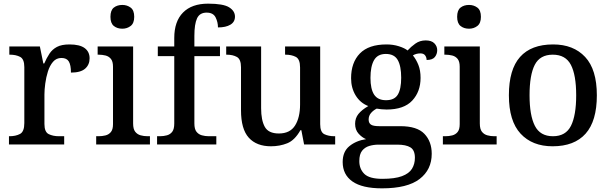

<svg xmlns="http://www.w3.org/2000/svg" viewBox="-20 -790 3337 1050"><path d="M29 0V-45H32Q66 -45 89.5 -57.5Q113 -70 113 -117V-423Q113 -467 90 -479Q67 -491 34 -491H31V-536H198L217 -443H222Q235 -473 250.5 -496.5Q266 -520 291.5 -533.5Q317 -547 360 -547Q416 -547 443 -527Q470 -507 470 -471Q470 -436 445.5 -414.5Q421 -393 368 -393Q368 -434 356.5 -453.5Q345 -473 316 -473Q288 -473 270 -452Q252 -431 242 -399Q232 -367 227.5 -333Q223 -299 223 -273V-112Q223 -68 246.5 -56.5Q270 -45 302 -45H331V0Z M649 -633Q621 -633 602.5 -648Q584 -663 584 -698Q584 -734 602.5 -748.5Q621 -763 649 -763Q675 -763 694.5 -748.5Q714 -734 714 -698Q714 -663 694.5 -648Q675 -633 649 -633ZM506 0V-45H519Q539 -45 557 -49.5Q575 -54 586.5 -68Q598 -82 598 -111V-425Q598 -454 586.5 -468Q575 -482 557 -486.5Q539 -491 519 -491H514V-536H708V-115Q708 -84 719.5 -69.5Q731 -55 749 -50Q767 -45 787 -45H800V0Z M839 0V-45H854Q875 -45 893 -50Q911 -55 922 -69.5Q933 -84 933 -115V-483H843V-536H933V-582Q933 -673 981 -721.5Q1029 -770 1118 -770Q1201 -770 1233 -750Q1265 -730 1265 -699Q1265 -670 1240 -655Q1215 -640 1172 -640Q1172 -669 1159 -695Q1146 -721 1110 -721Q1072 -721 1057.5 -689.5Q1043 -658 1043 -594V-536H1183V-483H1043V-115Q1043 -84 1054.5 -69.5Q1066 -55 1084 -50Q1102 -45 1122 -45H1163V0Z M1462 10Q1383 10 1340.5 -37Q1298 -84 1298 -187V-422Q1298 -466 1275.5 -478.5Q1253 -491 1220 -491H1217V-536H1408V-198Q1408 -133 1428 -96.5Q1448 -60 1505 -60Q1566 -60 1593.5 -103.5Q1621 -147 1621 -219V-421Q1621 -467 1597.5 -479Q1574 -491 1542 -491H1539V-536H1731V-111Q1731 -67 1754 -56Q1777 -45 1809 -45H1813V0H1643L1628 -78H1623Q1592 -23 1551 -6.5Q1510 10 1462 10Z M2069 240Q1961 240 1907.5 202.5Q1854 165 1854 96Q1854 39 1891 9Q1928 -21 1982 -29Q1960 -38 1941 -59Q1922 -80 1922 -113Q1922 -144 1940 -166.5Q1958 -189 1994 -210Q1950 -227 1925 -268Q1900 -309 1900 -362Q1900 -448 1948 -497.5Q1996 -547 2094 -547Q2130 -547 2161.5 -537Q2193 -527 2209 -514Q2227 -534 2251.5 -551.5Q2276 -569 2308 -569Q2340 -569 2355.5 -553Q2371 -537 2371 -516Q2371 -494 2358 -478Q2345 -462 2313 -462Q2313 -476 2305 -487Q2297 -498 2279 -498Q2256 -498 2238 -487Q2256 -465 2268 -435Q2280 -405 2280 -364Q2280 -289 2234.5 -240Q2189 -191 2094 -191Q2082 -191 2065.5 -192.5Q2049 -194 2040 -196Q2022 -187 2009 -172Q1996 -157 1996 -136Q1996 -118 2008 -109Q2020 -100 2054 -100H2169Q2261 -100 2301 -58Q2341 -16 2341 51Q2341 138 2274.5 189Q2208 240 2069 240ZM2091 -242Q2137 -242 2155.5 -272.5Q2174 -303 2174 -365Q2174 -429 2155 -462Q2136 -495 2090 -495Q2045 -495 2025.5 -461Q2006 -427 2006 -364Q2006 -303 2026 -272.5Q2046 -242 2091 -242ZM2071 188Q2139 188 2178 173.5Q2217 159 2233 133Q2249 107 2249 73Q2249 31 2224.5 16Q2200 1 2153 1H2050Q2024 1 2000 8Q1976 15 1960.5 34Q1945 53 1945 91Q1945 134 1972.5 161Q2000 188 2071 188Z M2545 -633Q2517 -633 2498.5 -648Q2480 -663 2480 -698Q2480 -734 2498.5 -748.5Q2517 -763 2545 -763Q2571 -763 2590.5 -748.5Q2610 -734 2610 -698Q2610 -663 2590.5 -648Q2571 -633 2545 -633ZM2402 0V-45H2415Q2435 -45 2453 -49.5Q2471 -54 2482.5 -68Q2494 -82 2494 -111V-425Q2494 -454 2482.5 -468Q2471 -482 2453 -486.5Q2435 -491 2415 -491H2410V-536H2604V-115Q2604 -84 2615.5 -69.5Q2627 -55 2645 -50Q2663 -45 2683 -45H2696V0Z M3002 10Q2891 10 2827 -59Q2763 -128 2763 -269Q2763 -410 2824 -478.5Q2885 -547 3005 -547Q3116 -547 3180 -478.5Q3244 -410 3244 -269Q3244 -128 3182.5 -59Q3121 10 3002 10ZM3004 -45Q3074 -45 3102.5 -102Q3131 -159 3131 -269Q3131 -380 3102 -435.5Q3073 -491 3003 -491Q2933 -491 2904.5 -435.5Q2876 -380 2876 -269Q2876 -159 2905 -102Q2934 -45 3004 -45Z"/></svg>

Font: Noto Serif Tamil Medium
Style: Regular
Weight: 500
Designer: Indian Type Foundry, Tom Grace, and the Monotype Design Team
Foundry: Monotype Imaging Inc.
Version: Version 2.004; ttfautohint (v1.8.4.7-5d5b)